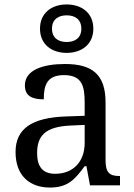

<svg xmlns="http://www.w3.org/2000/svg" viewBox="-20 -834 603 864"><path d="M280 -596C347 -596 400 -634 400 -705C400 -776 347 -814 280 -814C213 -814 160 -776 160 -705C160 -634 213 -596 280 -596ZM280 -645C244 -645 214 -662 214 -705C214 -748 244 -765 280 -765C316 -765 346 -748 346 -705C346 -662 316 -645 280 -645ZM205 10C288 10 319 -30 361 -86H369L385 0H520V-42H517C472 -42 455 -58 455 -114V-373C455 -500 394 -546 272 -546C173 -546 92 -519 92 -450C92 -404 121 -387 177 -387C177 -450 191 -496 268 -496C350 -496 361 -445 361 -373V-313L278 -310C125 -305 50 -256 50 -150C50 -41 116 10 205 10ZM228 -52C173 -52 147 -83 147 -145C147 -223 184 -264 297 -269L361 -272V-191C361 -106 309 -52 228 -52Z"/></svg>

Font: Noto Serif Devanagari
Style: Regular
Weight: 400
Designer: Universal Thirst, Indian Type Foundry and the Monotype Design Team
Foundry: Monotype Imaging Inc.
Version: Version 2.004